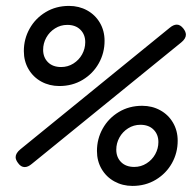

<svg xmlns="http://www.w3.org/2000/svg" viewBox="-20 -610 641 641"><path d="M329.1 -473.6Q329.1 -433.1 309.8 -398.7Q290.5 -364.3 256.1 -343.5Q221.7 -322.8 178.2 -322.8Q145 -322.8 117.9 -337.6Q90.8 -352.5 75.2 -379.2Q59.6 -405.8 59.6 -439.5Q59.6 -480 78.9 -514.4Q98.1 -548.8 132.6 -569.6Q167 -590.3 210.4 -590.3Q243.7 -590.3 270.8 -575.4Q297.9 -560.5 313.5 -533.9Q329.1 -507.3 329.1 -473.6ZM570.3 -527.8Q582 -527.8 592.3 -514.6Q600.6 -503.9 600.6 -494.1Q600.6 -481 585 -468.3L86.4 -63Q73.7 -52.2 62.5 -52.2Q49.8 -52.2 40.5 -65.4Q32.2 -76.2 32.2 -85.4Q32.2 -98.6 48.3 -111.8L546.4 -517.1Q559.1 -527.8 570.3 -527.8ZM124 -443.8Q124 -418.5 140.1 -402.3Q156.2 -386.2 184.1 -386.2Q206.5 -386.2 225.1 -397.9Q243.7 -409.7 254.2 -428.7Q264.6 -447.8 264.6 -469.2Q264.6 -494.6 248.5 -510.7Q232.4 -526.9 204.6 -526.9Q182.1 -526.9 163.6 -515.1Q145 -503.4 134.5 -484.4Q124 -465.3 124 -443.8ZM573.2 -140.1Q573.2 -99.6 554 -65.2Q534.7 -30.8 500.2 -10Q465.8 10.7 422.4 10.7Q389.2 10.7 362.1 -4.2Q335 -19 319.3 -45.7Q303.7 -72.3 303.7 -106Q303.7 -146.5 323 -180.9Q342.3 -215.3 376.7 -236.1Q411.1 -256.8 454.6 -256.8Q487.8 -256.8 514.9 -241.9Q542 -227.1 557.6 -200.4Q573.2 -173.8 573.2 -140.1ZM368.2 -110.4Q368.2 -85 384.3 -68.8Q400.4 -52.7 428.2 -52.7Q450.7 -52.7 469.2 -64.5Q487.8 -76.2 498.3 -95.2Q508.8 -114.3 508.8 -135.7Q508.8 -161.1 492.7 -177.2Q476.6 -193.4 448.7 -193.4Q426.3 -193.4 407.7 -181.6Q389.2 -169.9 378.7 -150.9Q368.2 -131.8 368.2 -110.4Z"/></svg>

Font: Courier Prime Sans
Style: Italic
Weight: 400
Italic angle: -10°
Designer: Alan Dague-Greene
Foundry: Quote-Unquote Apps
Version: Version 3.020